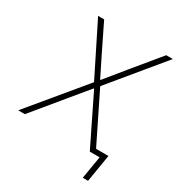

<svg xmlns="http://www.w3.org/2000/svg" viewBox="-198 -824 1018 1101"><g transform="rotate(30 311.5 -274.0)"><path d="M541 0H476L381 -194L317 -325H314L210 -199L46 0H2L298 -357L128 -698H168L257 -516L321 -387H324L430 -517L579 -698H623L340 -355L499 -32H581L551 150H516Z"/></g></svg>

Font: IBM Plex Mono ExtraLight
Style: Italic
Weight: 200
Italic angle: -9°
Monospace: yes
Designer: Mike Abbink, Paul van der Laan, Pieter van Rosmalen
Foundry: Bold Monday
Version: Version 2.3